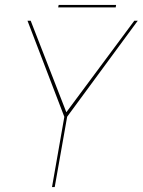

<svg xmlns="http://www.w3.org/2000/svg" viewBox="-20 -759 579 779"><path d="M191 0H202L252.5 -285.5L539 -675H525L249.5 -304H249L104.5 -675H91.5L241 -285ZM216 -729H449.5L451 -739H218Z"/></svg>

Font: Anybody Thin
Style: Italic
Weight: 100
Italic angle: -10°
Designer: Tyler Finck
Foundry: Etcetera Type Company
Version: Version 1.114;gftools[0.9.25]